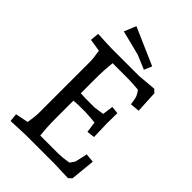

<svg xmlns="http://www.w3.org/2000/svg" viewBox="-261 -1002 1111 1111"><g transform="rotate(45 294.0 -446.5)"><path d="M165 -705H389L503 -715L522 -697L529 -561L471 -556Q468 -580 463.5 -600Q459 -620 440 -644Q385 -649 359 -649H228Q221 -575 221 -538V-396Q255 -394 264 -394H337L397 -403L406 -469L452 -464Q451 -400 451 -380L454 -271L406 -265L397 -332Q337 -338 317 -338H264Q246 -338 221 -335V-167Q221 -124 228 -57H372Q410 -57 459 -66Q478 -92 479.5 -99.5Q481 -107 487.5 -134Q494 -161 495 -170L550 -165L535 -14L516 4Q422 0 402 0H165L47 5L42 -45L121 -61Q130 -120 130 -137V-568Q130 -586 121 -644L44 -656L49 -710Q145 -705 165 -705ZM144 -825 174 -898 403 -798 383 -750 295 -787Z"/></g></svg>

Font: Andada SC
Style: Regular
Weight: 400
Designer: Carolina Giovagnoli
Foundry: Carolina Giovagnoli
Version: Version 1.003